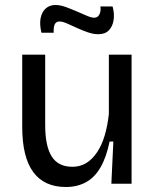

<svg xmlns="http://www.w3.org/2000/svg" viewBox="-20 -736 624 769"><path d="M244 13Q157 13 113 -47Q69 -107 69 -228V-517H161V-235Q161 -151 187 -109.5Q213 -68 270 -68Q301 -68 325.5 -83Q350 -98 369 -126.5Q388 -155 399.5 -194Q411 -233 416 -280V-517H507V-218V0H426L434 -169H419Q406 -106 382.5 -65.5Q359 -25 324 -6Q289 13 244 13ZM374 -599Q354 -599 332 -606.5Q310 -614 288.5 -624Q267 -634 248.5 -642Q230 -650 218 -650Q205 -650 199.5 -639Q194 -628 195 -605H146Q138 -638 142.5 -662.5Q147 -687 162.5 -701.5Q178 -716 202 -716Q221 -716 243 -708Q265 -700 287 -690.5Q309 -681 327.5 -673Q346 -665 357 -665Q372 -665 378.5 -679Q385 -693 382 -710H431Q439 -681 435 -655.5Q431 -630 416 -614.5Q401 -599 374 -599Z"/></svg>

Font: Bricolage Grotesque 18pt
Style: Regular
Weight: 400
Version: Version 1.001;gftools[0.9.33.dev8+g029e19f]